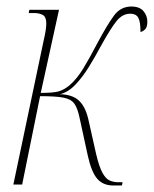

<svg xmlns="http://www.w3.org/2000/svg" viewBox="-20 -566 472 589"><path d="M327 3Q296 3 278 -18Q260 -39 249 -90L224 -205Q218 -234 208 -248Q198 -262 174.5 -266.5Q151 -271 103 -271L48 0H21L114 -442Q118 -459 120 -472Q122 -485 122 -494Q122 -514 111.5 -520Q101 -526 84 -526H68L70 -536H161L105 -281Q145 -281 161 -286Q177 -291 193 -304Q216 -324 235.5 -356Q255 -388 280 -436Q309 -490 329.5 -518Q350 -546 383 -546Q408 -546 420 -532Q432 -518 432 -499Q432 -483 425 -476Q418 -469 411 -468Q411 -500 404 -512Q397 -524 380 -524Q356 -524 338 -502Q320 -480 289 -424Q272 -392 252.5 -360.5Q233 -329 211 -306Q189 -283 164 -277Q202 -276 222 -257.5Q242 -239 251 -200L275 -93Q284 -55 294 -36.5Q304 -18 316 -12.5Q328 -7 343 -7H356L354 3Z"/></svg>

Font: Noto Serif Display ExtraCondensed Thin
Style: Italic
Weight: 100
Width: 2
Italic angle: -12°
Designer: Monotype Design Team
Foundry: Monotype Imaging Inc.
Version: Version 2.009